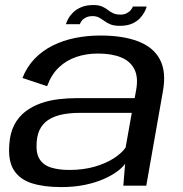

<svg xmlns="http://www.w3.org/2000/svg" viewBox="-20 -737 725 762"><path d="M222.5 5.5Q274 5.5 316.2 -3.2Q358.5 -12 391 -26.2Q423.5 -40.5 445 -56.5Q466.5 -72.5 476.5 -87L469.5 0H560.5L626.5 -374.5Q640.5 -452 614.8 -500.8Q589 -549.5 528.5 -572.8Q468 -596 378 -596Q325.5 -596 277.8 -586.2Q230 -576.5 189.2 -556.2Q148.5 -536 117.8 -504.2Q87 -472.5 69 -427.5L167 -395Q183.5 -440.5 213.2 -469Q243 -497.5 282.8 -511Q322.5 -524.5 368.5 -524.5Q423 -524.5 460 -509.5Q497 -494.5 513.2 -462.5Q529.5 -430.5 520.5 -381L514.5 -347.5H284.5Q249 -347.5 212.2 -343.2Q175.5 -339 141.8 -327Q108 -315 81 -294.5Q54 -274 37 -242Q20 -210 17 -164.5Q11.5 -98.5 35.2 -61.5Q59 -24.5 107 -9.5Q155 5.5 222.5 5.5ZM254.5 -62.5Q214 -62.5 183.5 -71.8Q153 -81 137.5 -104.8Q122 -128.5 125.5 -173Q128 -209 143 -232Q158 -255 182 -267.2Q206 -279.5 234.8 -284.2Q263.5 -289 293.5 -289H503L478.5 -151.5Q463.5 -129.5 432 -109Q400.5 -88.5 355.5 -75.5Q310.5 -62.5 254.5 -62.5ZM455.5 -634.5Q484.5 -634.5 504.2 -643.2Q524 -652 536 -665.2Q548 -678.5 554.2 -691Q560.5 -703.5 562 -711H507.5Q505.5 -705.5 499.5 -697.8Q493.5 -690 483 -684.5Q472.5 -679 458.5 -679Q440.5 -679 429 -684.5Q417.5 -690 407.8 -697.8Q398 -705.5 385 -711.2Q372 -717 350.5 -717Q322.5 -717 302.5 -708.5Q282.5 -700 270 -687.5Q257.5 -675 250.8 -662.5Q244 -650 241.5 -641H297Q299 -647.5 304.8 -655Q310.5 -662.5 321.2 -667.8Q332 -673 347.5 -673Q363 -673 373.2 -667.2Q383.5 -661.5 394 -653.8Q404.5 -646 418.5 -640.2Q432.5 -634.5 455.5 -634.5Z"/></svg>

Font: Anybody SemiExpanded
Style: Italic
Weight: 400
Width: 6
Italic angle: -10°
Version: Version 1.113;gftools[0.9.25]